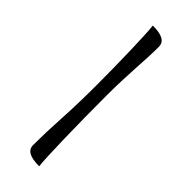

<svg xmlns="http://www.w3.org/2000/svg" viewBox="-334 -902 1124 1124"><g transform="rotate(45 228.0 -340.5)"><path d="M171 122Q171 24 178.5 -105.5Q186 -235 186 -383Q186 -453 185 -528Q184 -603 182 -671.5Q180 -740 177.5 -792Q175 -844 172 -867Q230 -867 257.5 -851.5Q285 -836 285 -803Q285 -754 282.5 -710Q280 -666 277.5 -619Q275 -572 272.5 -515Q270 -458 270 -383Q270 -295 271 -204Q272 -113 274 -33Q276 47 278.5 105Q281 163 284 186Q226 186 198.5 170.5Q171 155 171 122Z"/></g></svg>

Font: Merienda
Style: Regular
Weight: 400
Designer: Eduardo Rodriguez Tunni
Foundry: Eduardo Rodriguez Tunni
Version: Version 2.001